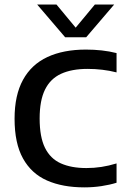

<svg xmlns="http://www.w3.org/2000/svg" viewBox="-20 -822 558 850"><path d="M353.5 7.5Q257 7.5 188 -23Q119 -53.5 81.8 -120.5Q44.5 -187.5 44.5 -296.5Q44.5 -400.5 81.8 -468.5Q119 -536.5 189.8 -569.5Q260.5 -602.5 360.5 -602.5Q396 -602.5 430.2 -598.8Q464.5 -595 496 -587V-501.5Q464.5 -509.5 432.8 -513.2Q401 -517 367.5 -517Q297.5 -517 250.2 -495.2Q203 -473.5 179.2 -425.2Q155.5 -377 155.5 -297.5Q155.5 -215.5 179.2 -167.5Q203 -119.5 249.2 -98.8Q295.5 -78 362.5 -78Q396.5 -78 429 -83Q461.5 -88 496 -98.5V-13Q465.5 -3.5 428.8 2Q392 7.5 353.5 7.5ZM268.5 -657 144.5 -802H230L325 -687.5H305L400 -802H485.5L361.5 -657Z"/></svg>

Font: Encode Sans SC Condensed Thin Medium
Style: Regular
Weight: 500
Version: Version 3.002